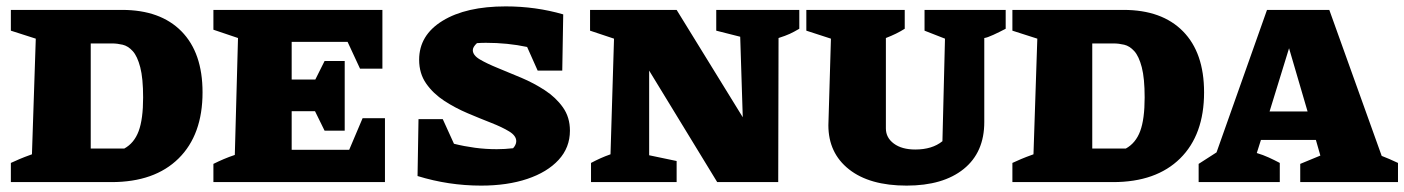

<svg xmlns="http://www.w3.org/2000/svg" viewBox="-20 -570 4396 601"><path d="M362 -539Q482 -539 548 -472Q614 -405 614 -281Q614 -148 539 -74Q464 0 329 0H14V-60Q27 -66 41 -72Q55 -78 80 -87L92 -449L14 -474V-539ZM369 -105Q400 -122 414 -159.5Q428 -197 428 -265Q428 -325 419 -359.5Q410 -394 395.5 -410Q381 -426 364 -430Q347 -434 331 -434H264V-105Z M1115 -200H1185V0H648V-57Q664 -65 680.5 -72Q697 -79 715 -85L725 -451L648 -477V-539H1177V-355H1107L1068 -439H893V-321H967L996 -379H1059V-161H996L966 -222H893V-101H1073Z M1486 11Q1384 11 1287 -19L1290 -197H1366L1401 -120Q1433 -112 1466.5 -107.5Q1500 -103 1535 -103Q1560 -103 1586 -106Q1590 -110 1593 -116Q1596 -122 1596 -128Q1596 -145 1574 -158.5Q1552 -172 1517.5 -185.5Q1483 -199 1444 -215.5Q1405 -232 1370.5 -254.5Q1336 -277 1314 -308.5Q1292 -340 1292 -383Q1292 -460 1365.5 -505Q1439 -550 1563 -550Q1657 -550 1743 -525L1740 -349H1663L1630 -423Q1569 -436 1501 -436Q1488 -436 1473 -435Q1460 -423 1460 -413Q1460 -397 1482 -384Q1504 -371 1538.5 -357Q1573 -343 1612 -326.5Q1651 -310 1685.5 -287.5Q1720 -265 1742 -234Q1764 -203 1764 -161Q1764 -108 1728.5 -69.5Q1693 -31 1630.5 -10Q1568 11 1486 11Z M2222 -539H2482V-480Q2465 -470 2452 -464Q2439 -458 2417 -451L2416 0H2225L2012 -349V-84L2098 -66V0H1830V-60Q1845 -68 1859.5 -74.5Q1874 -81 1891 -87L1902 -449L1827 -474V-539H2098L2305 -203L2297 -455L2222 -474Z M2818 11Q2702 11 2637.5 -40Q2573 -91 2573 -178L2581 -449L2504 -474V-539H2812V-480Q2787 -464 2753 -451V-168Q2753 -139 2778 -120.5Q2803 -102 2845 -102Q2898 -102 2930 -128L2938 -449L2874 -474V-539H3128V-480Q3109 -470 3089.5 -461Q3070 -452 3061 -451V-188Q3061 -93 2996.5 -41Q2932 11 2818 11Z M3497 -539Q3617 -539 3683 -472Q3749 -405 3749 -281Q3749 -148 3674 -74Q3599 0 3464 0H3149V-60Q3162 -66 3176 -72Q3190 -78 3215 -87L3227 -449L3149 -474V-539ZM3504 -105Q3535 -122 3549 -159.5Q3563 -197 3563 -265Q3563 -325 3554 -359.5Q3545 -394 3530.5 -410Q3516 -426 3499 -430Q3482 -434 3466 -434H3399V-105Z M4305 -82Q4318 -77 4329.5 -72Q4341 -67 4356 -60V0H4050V-57L4113 -83L4099 -132H3927L3914 -91Q3934 -85 3951.5 -77Q3969 -69 3986 -60V0H3732V-57L3788 -93L3946 -539H4141ZM3954 -221H4073L4015 -419Z"/></svg>

Font: Piazzolla SC ExtraBold
Style: Regular
Weight: 800
Designer: Juan Pablo del Peral
Foundry: Huerta Tipografica
Version: Version 1.330